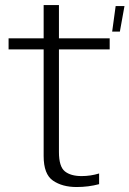

<svg xmlns="http://www.w3.org/2000/svg" viewBox="-20 -746 520 772"><path d="M431 -619H462L480.5 -721.5H445ZM288 6Q335.5 6 378.5 -5.5V-48.5Q344.5 -38 308 -38Q264.5 -38 240.8 -57Q217 -76 217 -135V-547.5H421V-592H217V-725.5H155.5V-592H14.5V-547.5H155.5V-118.5Q155.5 -45.5 193 -19.8Q230.5 6 288 6Z"/></svg>

Font: Anybody Light
Style: Regular
Weight: 300
Designer: Tyler Finck
Foundry: Etcetera Type Company
Version: Version 1.111; ttfautohint (v1.8.4)